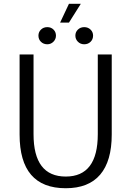

<svg xmlns="http://www.w3.org/2000/svg" viewBox="-20 -989 696 1019"><path d="M84 -275V-700H158V-277Q158 -52 329 -52Q499 -52 499 -277V-700H573V-275Q573 -134 511.5 -62Q450 10 329 10Q84 10 84 -275ZM346 -969H409L346 -869H299ZM184 -800Q184 -819 197.5 -832Q211 -845 231 -845Q251 -845 264 -832Q277 -819 277 -800Q277 -781 263.5 -767.5Q250 -754 231 -754Q211 -754 197.5 -767Q184 -780 184 -800ZM380 -800Q380 -819 393.5 -832Q407 -845 427 -845Q447 -845 460.5 -832Q474 -819 474 -800Q474 -780 460.5 -767Q447 -754 427 -754Q407 -754 393.5 -767.5Q380 -781 380 -800Z"/></svg>

Font: Sarabun Light
Style: Regular
Weight: 300
Designer: Suppakit Chalermlarp | Katatrad Co.,Ltd.
Foundry: Cadson Demak Co.,Ltd.
Version: Version 1.000; ttfautohint (v1.6)